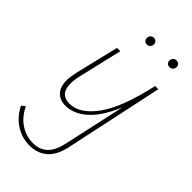

<svg xmlns="http://www.w3.org/2000/svg" viewBox="-279 -659 1022 1022"><g transform="rotate(45 232.0 -148.0)"><path d="M205 -558Q205 -570 212.5 -577.5Q220 -585 232 -585Q243 -585 250 -577Q257 -569 256 -558Q255 -547 247.5 -540Q240 -533 230 -533Q219 -533 212 -540Q205 -547 205 -558ZM375 -558Q375 -570 382.5 -577.5Q390 -585 402 -585Q413 -585 420 -578Q427 -571 427 -560Q427 -549 419 -541Q411 -533 400 -533Q389 -533 382 -540Q375 -547 375 -558ZM322 149Q306 222 266 255.5Q226 289 167 289Q111 289 63 258.5Q15 228 -14 171L6 154Q34 211 77.5 239Q121 267 172 267Q221 267 252 238Q283 209 297 147L374 -204Q328 -95 271 -45.5Q214 4 154 4Q112 4 87 -21.5Q62 -47 62 -97Q62 -121 70 -158L130 -408H155L97 -161Q89 -129 89 -99Q89 -19 161 -19Q237 -19 304.5 -111.5Q372 -204 417 -408H441Z"/></g></svg>

Font: Ysabeau Infant Extralight
Style: Italic
Weight: 200
Italic angle: -12°
Designer: Christian Thalmann (Catharsis Fonts)
Version: Version 0.003